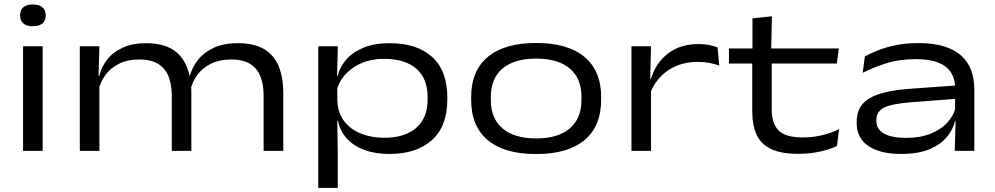

<svg xmlns="http://www.w3.org/2000/svg" viewBox="-20 -690 4550 878"><path d="M85.5 0V-478.5H175V0ZM130 -570Q101 -570 86.5 -583Q72 -596 72 -619V-621Q72 -644 86.5 -656.8Q101 -669.5 130 -669.5Q159.5 -669.5 174.2 -656.5Q189 -643.5 189 -621V-619Q189 -596 174.2 -583Q159.5 -570 130 -570Z M1185.5 0V-253.5Q1185.5 -302 1171.5 -339Q1157.5 -376 1125 -397Q1092.5 -418 1036.5 -418Q984.5 -418 945.8 -399.2Q907 -380.5 883 -348.5Q859 -316.5 850.5 -277L836.5 -343.5H848Q859.5 -383 886 -416.8Q912.5 -450.5 957.5 -471.5Q1002.5 -492.5 1067.5 -492.5Q1142.5 -492.5 1188 -465.2Q1233.5 -438 1254.5 -386.8Q1275.5 -335.5 1275.5 -263V0ZM345 0V-478.5H434.5L430.5 -334.5L434.5 -322.5V0ZM765.5 0V-253.5Q765.5 -302 751.2 -339Q737 -376 704.5 -397Q672 -418 616 -418Q564 -418 525.2 -399Q486.5 -380 462.5 -347.8Q438.5 -315.5 430 -275.5L419 -343H434Q443 -382.5 469.2 -416.5Q495.5 -450.5 540 -471.5Q584.5 -492.5 647.5 -492.5Q740.5 -492.5 789.5 -449Q838.5 -405.5 850.5 -322.5Q853 -311 854 -297.2Q855 -283.5 855 -272V0Z M1761 14Q1696 14 1646.5 -4.2Q1597 -22.5 1566 -56.5Q1535 -90.5 1525.5 -138H1495.5L1522.5 -230Q1525.5 -171 1555.8 -133.5Q1586 -96 1633.5 -78Q1681 -60 1738 -60Q1830.5 -60 1883 -105Q1935.5 -150 1935.5 -236V-246Q1935.5 -332 1883 -376.5Q1830.5 -421 1736.5 -421Q1679 -421 1633.5 -401.5Q1588 -382 1558.2 -348.5Q1528.5 -315 1518.5 -273L1495 -343H1524Q1533.5 -382.5 1562.5 -416.5Q1591.5 -450.5 1641.2 -471.5Q1691 -492.5 1762.5 -492.5Q1887.5 -492.5 1956.5 -429.2Q2025.5 -366 2025.5 -245V-234Q2025.5 -112.5 1955 -49.2Q1884.5 14 1761 14ZM1435.5 169V-478.5H1525L1521 -333.5L1522.5 -298V-173L1522 -146.5L1524.5 -1V169Z M2431.5 14.5Q2286.5 14.5 2210.5 -49.2Q2134.5 -113 2134.5 -233.5V-246.5Q2134.5 -366 2210.8 -429.8Q2287 -493.5 2432 -493.5Q2576.5 -493.5 2652.8 -429.8Q2729 -366 2729 -246.5V-233.5Q2729 -113 2652.8 -49.2Q2576.5 14.5 2431.5 14.5ZM2432 -57Q2531.5 -57 2585.2 -102.5Q2639 -148 2639 -233.5V-246.5Q2639 -331.5 2585.5 -376.8Q2532 -422 2431.5 -422Q2332 -422 2278.2 -376.8Q2224.5 -331.5 2224.5 -246.5V-233.5Q2224.5 -148 2278.2 -102.5Q2332 -57 2432 -57Z M2953 -264 2935.5 -327.5 2956.5 -329Q2979 -403 3035.2 -445.8Q3091.5 -488.5 3174.5 -488.5Q3203.5 -488.5 3224.8 -483.8Q3246 -479 3261.5 -473L3269 -390.5Q3249.5 -397.5 3224.5 -402.2Q3199.5 -407 3171 -407Q3095.5 -407 3038.5 -370.5Q2981.5 -334 2953 -264ZM2867.5 0V-478.5H2957L2953 -311.5L2957 -307.5V0Z M3630.5 13.5Q3553 13.5 3507 -8Q3461 -29.5 3440.5 -72.8Q3420 -116 3420 -181.5V-425.5H3509V-190.5Q3509 -124.5 3540.8 -93Q3572.5 -61.5 3651 -61.5Q3695 -61.5 3737.5 -71.2Q3780 -81 3817 -99.5L3807.5 -22.5Q3773 -6 3727.2 3.8Q3681.5 13.5 3630.5 13.5ZM3313.5 -399.5V-468.5H3816L3806.5 -399.5ZM3421 -460V-606L3510 -615.5L3506.5 -460Z M4346 0 4350 -143.5 4347.5 -162V-273.5V-287.5Q4347.5 -351.5 4303.8 -385.5Q4260 -419.5 4168 -419.5Q4091 -419.5 4030.8 -400Q3970.5 -380.5 3925 -357L3935 -432Q3959.5 -445.5 3995 -459.8Q4030.5 -474 4076.8 -483.5Q4123 -493 4180.5 -493Q4250.5 -493 4299.5 -477.2Q4348.5 -461.5 4378.5 -433Q4408.5 -404.5 4422 -366Q4435.5 -327.5 4435.5 -281.5V0ZM4099.5 14Q4004.5 14 3951 -22.5Q3897.5 -59 3897.5 -127.5V-132.5Q3897.5 -207 3956.8 -241Q4016 -275 4140.5 -284L4357.5 -299.5L4359 -238.5L4147 -222.5Q4058 -215.5 4022.8 -198Q3987.5 -180.5 3987.5 -140V-136Q3987.5 -99 4022.5 -79.2Q4057.5 -59.5 4123 -59.5Q4188 -59.5 4235.5 -78.5Q4283 -97.5 4312.2 -129.8Q4341.5 -162 4350.5 -199.5L4364.5 -135.5H4347Q4337.5 -96.5 4309 -62.5Q4280.5 -28.5 4229.5 -7.2Q4178.5 14 4099.5 14Z"/></svg>

Font: Anek Latin Expanded
Style: Regular
Weight: 400
Width: 7
Designer: Yesha Goshar
Foundry: Ek Type
Version: Version 1.003